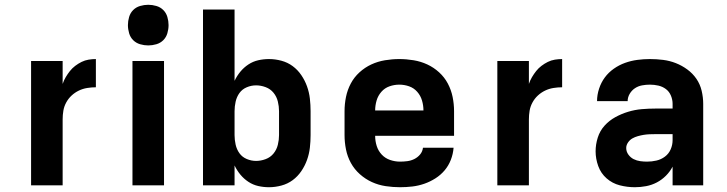

<svg xmlns="http://www.w3.org/2000/svg" viewBox="-20 -775 3040 803"><path d="M110 0V-520H242V-424Q247 -439 255 -452.5Q263 -466 272.5 -478Q282 -490 294.5 -499.5Q307 -509 321 -516Q335 -523 350.5 -525.5Q366 -528 381 -528V-410Q363 -410 344.5 -407Q326 -404 309.5 -396Q293 -388 279.5 -375.5Q266 -363 257 -346.5Q248 -330 245 -312Q242 -294 242 -276V0Z M534 0V-520H666V0ZM600 -585Q583 -585 566 -590Q549 -595 537 -607Q525 -619 520 -636Q515 -653 515 -670Q515 -687 520 -704Q525 -721 537 -733Q549 -745 566 -750Q583 -755 600 -755Q617 -755 634 -750Q651 -745 663 -733Q675 -721 680 -704Q685 -687 685 -670Q685 -653 680 -636Q675 -619 663 -607Q651 -595 634 -590Q617 -585 600 -585Z M1105 8Q1082 8 1060 3Q1038 -2 1019 -14.5Q1000 -27 985.5 -44.5Q971 -62 961 -83V0H829V-735H961V-437Q971 -458 985.5 -475.5Q1000 -493 1019 -505.5Q1038 -518 1060 -523Q1082 -528 1105 -528Q1131 -528 1157 -521Q1183 -514 1204 -498.5Q1225 -483 1240 -461Q1255 -439 1264 -414Q1273 -389 1276 -362.5Q1279 -336 1279 -310V-210Q1279 -184 1276 -157.5Q1273 -131 1264 -106Q1255 -81 1240 -59Q1225 -37 1204 -21.5Q1183 -6 1157 1Q1131 8 1105 8ZM1051 -102Q1071 -102 1091 -109.5Q1111 -117 1124 -133Q1137 -149 1142 -169.5Q1147 -190 1147 -210V-310Q1147 -330 1142 -350.5Q1137 -371 1124 -387Q1111 -403 1091 -410.5Q1071 -418 1051 -418Q1031 -418 1012 -410Q993 -402 981.5 -386Q970 -370 965.5 -350Q961 -330 961 -310V-210Q961 -190 965.5 -170Q970 -150 981.5 -134Q993 -118 1012 -110Q1031 -102 1051 -102Z M1653 8Q1623 8 1593 3.5Q1563 -1 1535.5 -13.5Q1508 -26 1485 -46.5Q1462 -67 1447.5 -93.5Q1433 -120 1427 -150Q1421 -180 1421 -210V-310Q1421 -340 1427 -369.5Q1433 -399 1447 -425.5Q1461 -452 1483.5 -472.5Q1506 -493 1533 -505.5Q1560 -518 1590 -523Q1620 -528 1650 -528Q1680 -528 1710 -523Q1740 -518 1767 -505.5Q1794 -493 1816.5 -472.5Q1839 -452 1853 -425.5Q1867 -399 1873 -369.5Q1879 -340 1879 -310V-207H1549Q1549 -185 1555.5 -164.5Q1562 -144 1576.5 -128.5Q1591 -113 1611.5 -106Q1632 -99 1653 -99Q1668 -99 1683.5 -101Q1699 -103 1713 -110Q1727 -117 1737 -129Q1747 -141 1749 -157H1877Q1875 -131 1865.5 -106.5Q1856 -82 1839.5 -62.5Q1823 -43 1801 -29Q1779 -15 1754.5 -6.5Q1730 2 1704.5 5Q1679 8 1653 8ZM1549 -313H1751Q1751 -334 1745 -354.5Q1739 -375 1725 -391Q1711 -407 1691 -414Q1671 -421 1650 -421Q1629 -421 1609 -414Q1589 -407 1575 -391Q1561 -375 1555 -354.5Q1549 -334 1549 -313Z M2060 0V-520H2192V-424Q2197 -439 2205 -452.5Q2213 -466 2222.5 -478Q2232 -490 2244.5 -499.5Q2257 -509 2271 -516Q2285 -523 2300.5 -525.5Q2316 -528 2331 -528V-410Q2313 -410 2294.5 -407Q2276 -404 2259.5 -396Q2243 -388 2229.5 -375.5Q2216 -363 2207 -346.5Q2198 -330 2195 -312Q2192 -294 2192 -276V0Z M2635 8Q2603 8 2572 0Q2541 -8 2517 -29Q2493 -50 2482 -80.5Q2471 -111 2471 -142Q2471 -171 2480 -199.5Q2489 -228 2508.5 -249.5Q2528 -271 2553.5 -285Q2579 -299 2607 -307.5Q2635 -316 2664 -318.5Q2693 -321 2722 -321H2793V-341Q2793 -358 2786 -375Q2779 -392 2765 -402.5Q2751 -413 2733.5 -417Q2716 -421 2698 -421Q2682 -421 2665.5 -418Q2649 -415 2635.5 -406Q2622 -397 2613.5 -382.5Q2605 -368 2605 -352H2477Q2477 -378 2485.5 -404Q2494 -430 2509.5 -451Q2525 -472 2547 -487.5Q2569 -503 2594 -512Q2619 -521 2645.5 -524.5Q2672 -528 2698 -528Q2726 -528 2753.5 -524.5Q2781 -521 2806.5 -511Q2832 -501 2854.5 -484.5Q2877 -468 2892.5 -445.5Q2908 -423 2914.5 -395.5Q2921 -368 2921 -341V0H2793V-78Q2782 -57 2765 -40Q2748 -23 2727 -12Q2706 -1 2682.5 3.5Q2659 8 2635 8ZM2686 -99Q2706 -99 2725.5 -103.5Q2745 -108 2761 -120Q2777 -132 2785 -150.5Q2793 -169 2793 -189V-214H2722Q2710 -214 2697 -213.5Q2684 -213 2672 -211Q2660 -209 2647.5 -205.5Q2635 -202 2624.5 -196Q2614 -190 2606.5 -179Q2599 -168 2599 -156Q2599 -141 2608 -128.5Q2617 -116 2630 -109.5Q2643 -103 2657.5 -101Q2672 -99 2686 -99Z"/></svg>

Font: Iosevka Aile Extrabold
Style: Regular
Weight: 800
Designer: Belleve Invis
Foundry: Belleve Invis
Version: Version 27.3.5; ttfautohint (v1.8.4)